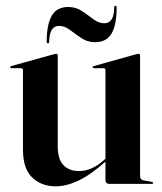

<svg xmlns="http://www.w3.org/2000/svg" viewBox="-20 -632 558 660"><path d="M59 -117V-391Q59 -397.5 52 -397.5H19.5Q15 -397.5 15 -401Q15 -403.5 19 -405L163 -445Q170 -447 173 -447Q178.5 -447 178.5 -441V-129Q178.5 -85 198 -64.5Q217.5 -44 251.5 -44Q272.5 -44 294 -53Q315.5 -62 337 -81.5L342.5 -86.5V-391Q342.5 -397.5 335.5 -397.5H303Q298.5 -397.5 298.5 -401Q298.5 -403.5 303 -405L446 -445Q453 -447 456.5 -447Q461.5 -447 461.5 -441V-27.5Q461.5 -14 473.5 -12L501 -7Q506.5 -6.5 506.5 -3Q506.5 0 502 0H355.5Q342.5 0 342.5 -14.5V-76.5L341.5 -75.5Q289.5 -29.5 248.2 -10.5Q207 8.5 171.5 8.5Q122.5 8.5 90.8 -21.8Q59 -52 59 -117ZM306.5 -487Q280.5 -487 259.8 -501Q239 -515 220.5 -529Q202 -543 183 -543Q150 -543 149 -489Q149 -483 145 -483Q140.5 -483 140.5 -489Q140.5 -547.5 157.8 -577.8Q175 -608 215 -608Q241 -608 261.8 -594Q282.5 -580 301 -566Q319.5 -552 338.5 -552Q372 -552 372.5 -606Q372.5 -612 377 -612Q381 -612 381 -606Q381 -547.5 363.8 -517.2Q346.5 -487 306.5 -487Z"/></svg>

Font: Fraunces 144pt S000 SemiBold
Style: Regular
Weight: 600
Version: Version 1.000; ttfautohint (v1.8.3)